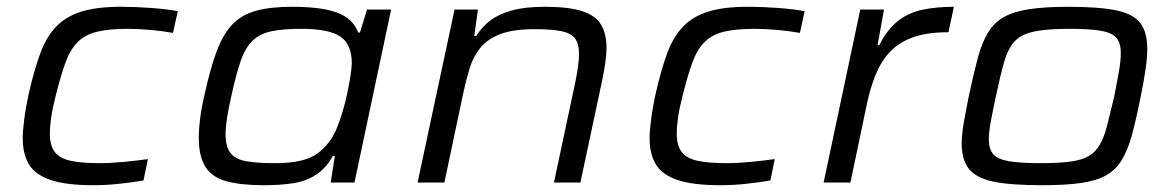

<svg xmlns="http://www.w3.org/2000/svg" viewBox="-20 -538 3453 566"><path d="M256 8Q176 8 130.5 -7Q85 -22 66 -52.5Q47 -83 47 -131Q47 -152 51.5 -187Q56 -222 65 -263Q81 -333 99 -381.5Q117 -430 146 -460Q175 -490 220.5 -504Q266 -518 336 -518Q380 -518 426.5 -514.5Q473 -511 504 -505L490 -441Q463 -446 426.5 -449.5Q390 -453 357 -453Q301 -453 266 -444.5Q231 -436 209 -414Q187 -392 173 -353.5Q159 -315 144 -255Q135 -220 131 -192.5Q127 -165 127 -144Q127 -109 141.5 -90Q156 -71 188.5 -64Q221 -57 274 -57Q307 -57 347.5 -61Q388 -65 416 -69L403 -6Q375 -1 334.5 3.5Q294 8 256 8Z M758 8Q689 8 646.5 -4Q604 -16 585 -47Q566 -78 566 -132Q566 -157 570 -189Q574 -221 583 -259Q600 -337 619 -387.5Q638 -438 665.5 -466.5Q693 -495 735.5 -506.5Q778 -518 841 -518Q896 -518 935.5 -511Q975 -504 1000 -487.5Q1025 -471 1036 -442H1041L1062 -510H1133L1025 0H955L967 -78H961Q941 -42 912 -23Q883 -4 845 2Q807 8 758 8ZM789 -57Q835 -57 865 -64Q895 -71 915 -85Q935 -99 951 -121Q963 -136 973 -160.5Q983 -185 991 -212.5Q999 -240 1004.5 -267Q1010 -294 1013.5 -316.5Q1017 -339 1017 -352Q1017 -407 983.5 -430Q950 -453 869 -453Q815 -453 781 -446Q747 -439 725.5 -419Q704 -399 690 -359.5Q676 -320 662 -255Q654 -220 649.5 -192Q645 -164 645 -143Q645 -106 659 -87.5Q673 -69 704.5 -63Q736 -57 789 -57Z M1211 0 1320 -510H1389L1378 -432H1384Q1400 -458 1424.5 -477Q1449 -496 1488 -507Q1527 -518 1586 -518Q1657 -518 1696.5 -505Q1736 -492 1752 -465Q1768 -438 1768 -396Q1768 -379 1764.5 -354.5Q1761 -330 1756 -305L1691 0H1613L1676 -296Q1680 -315 1683.5 -339Q1687 -363 1687 -377Q1687 -410 1674.5 -425.5Q1662 -441 1633 -446.5Q1604 -452 1556 -452Q1493 -452 1455 -437.5Q1417 -423 1396 -397Q1375 -371 1364.5 -337Q1354 -303 1346 -265L1290 0Z M2104 8Q2024 8 1978.5 -7Q1933 -22 1914 -52.5Q1895 -83 1895 -131Q1895 -152 1899.5 -187Q1904 -222 1913 -263Q1929 -333 1947 -381.5Q1965 -430 1994 -460Q2023 -490 2068.5 -504Q2114 -518 2184 -518Q2228 -518 2274.5 -514.5Q2321 -511 2352 -505L2338 -441Q2311 -446 2274.5 -449.5Q2238 -453 2205 -453Q2149 -453 2114 -444.5Q2079 -436 2057 -414Q2035 -392 2021 -353.5Q2007 -315 1992 -255Q1983 -220 1979 -192.5Q1975 -165 1975 -144Q1975 -109 1989.5 -90Q2004 -71 2036.5 -64Q2069 -57 2122 -57Q2155 -57 2195.5 -61Q2236 -65 2264 -69L2251 -6Q2223 -1 2182.5 3.5Q2142 8 2104 8Z M2408 0 2516 -510H2586L2567 -405H2572Q2596 -452 2627.5 -476.5Q2659 -501 2700 -509.5Q2741 -518 2792 -518L2776 -443Q2712 -443 2670 -427.5Q2628 -412 2602 -383.5Q2576 -355 2560.5 -316Q2545 -277 2535 -229L2487 0Z M3051 8Q2960 8 2909 -2.5Q2858 -13 2836.5 -40Q2815 -67 2815 -115Q2815 -141 2821 -175.5Q2827 -210 2836 -255Q2850 -320 2862 -365.5Q2874 -411 2892 -441Q2910 -471 2939 -487.5Q2968 -504 3014.5 -511Q3061 -518 3129 -518Q3220 -518 3270.5 -507.5Q3321 -497 3341.5 -470Q3362 -443 3362 -395Q3362 -368 3357 -333.5Q3352 -299 3343 -255Q3330 -189 3317.5 -142.5Q3305 -96 3287 -66.5Q3269 -37 3240.5 -21Q3212 -5 3166.5 1.5Q3121 8 3051 8ZM3047 -57Q3100 -57 3134.5 -61.5Q3169 -66 3189.5 -78Q3210 -90 3222.5 -112Q3235 -134 3244 -169Q3253 -204 3265 -255Q3273 -296 3278.5 -327.5Q3284 -359 3284 -382Q3284 -412 3270.5 -427Q3257 -442 3224.5 -447.5Q3192 -453 3133 -453Q3066 -453 3028.5 -445Q2991 -437 2971.5 -416.5Q2952 -396 2940.5 -356.5Q2929 -317 2916 -255Q2907 -213 2901 -181Q2895 -149 2895 -127Q2895 -98 2908.5 -83Q2922 -68 2955.5 -62.5Q2989 -57 3047 -57Z"/></svg>

Font: Saira Expanded
Style: Italic
Weight: 400
Width: 7
Italic angle: -12°
Designer: Hector Gatti with collaboration of the Omnibus-Type team
Foundry: Omnibus-Type
Version: Version 1.101